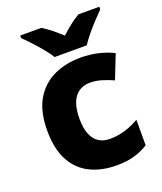

<svg xmlns="http://www.w3.org/2000/svg" viewBox="-142 -858 812 961"><g transform="rotate(-20 263.5 -378.0)"><path d="M314 10Q233 10 172.5 -20Q112 -50 78.5 -112.5Q45 -175 45 -272Q45 -373 82 -436Q119 -499 182.5 -529Q246 -559 327 -559Q376 -559 420 -548.5Q464 -538 500 -520L450 -393Q418 -407 388 -416Q358 -425 327 -425Q293 -425 268 -408Q243 -391 230 -357.5Q217 -324 217 -273Q217 -222 230.5 -189.5Q244 -157 268.5 -141.5Q293 -126 327 -126Q368 -126 408 -138Q448 -150 483 -171V-35Q450 -14 409.5 -2Q369 10 314 10ZM206 -606Q192 -629 169.5 -656Q147 -683 123.5 -708.5Q100 -734 81 -752V-766H193Q219 -750 242 -731.5Q265 -713 291 -689Q317 -713 341 -732Q365 -751 391 -766H502V-752Q485 -735 461 -709.5Q437 -684 414.5 -656.5Q392 -629 377 -606Z"/></g></svg>

Font: Noto Sans Khmer ExtraBold
Style: Regular
Weight: 800
Version: Version 2.003